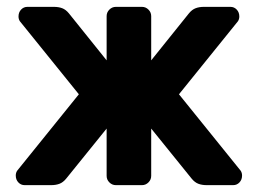

<svg xmlns="http://www.w3.org/2000/svg" viewBox="-20 -540 752 560"><path d="M173 -19Q164 -8 153.5 -4Q143 0 129 0H52Q41 0 33.5 -8Q26 -16 26 -28Q26 -36 30 -42L210 -265L38 -478Q34 -484 34 -492Q34 -504 41.5 -512Q49 -520 60 -520H137Q151 -520 161.5 -516Q172 -512 181 -501L291 -364V-493Q291 -504 299 -512Q307 -520 318 -520H394Q405 -520 413 -512Q421 -504 421 -493V-364L531 -501Q540 -512 550.5 -516Q561 -520 575 -520H652Q663 -520 670.5 -512Q678 -504 678 -492Q678 -484 674 -478L502 -265L682 -42Q686 -36 686 -28Q686 -16 678.5 -8Q671 0 660 0H583Q569 0 558.5 -4Q548 -8 539 -19L421 -165V-27Q421 -16 413 -8Q405 0 394 0H318Q307 0 299 -8Q291 -16 291 -27V-165Z"/></svg>

Font: Hezaedrus Medium
Style: Regular
Weight: 500
Designer: Hubert & Fischer
Foundry: Hubert & Fischer
Version: Version 1.10;September 3, 2019;FontCreator 11.5.0.2425 64-bi